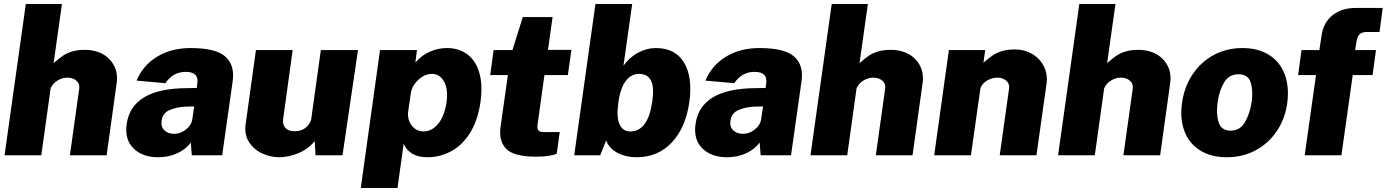

<svg xmlns="http://www.w3.org/2000/svg" viewBox="-20 -782 6984 967"><path d="M110 -762H292L250 -464Q279 -489 297 -501.5Q315 -514 342.5 -522.5Q370 -531 409 -531Q459 -531 497.5 -509.5Q536 -488 555.5 -449Q575 -410 567 -359L517 0H332L379 -335Q383 -360 365 -375.5Q347 -391 319 -391Q293 -391 269 -376Q245 -361 235 -337L188 0H3Z M618 -157Q643 -337 922 -338L971 -339L974 -363Q982 -420 915 -420Q851 -420 813 -363L668 -376Q699 -452 770.5 -496Q842 -540 940 -540Q1067 -540 1115 -497Q1163 -454 1152 -374L1099 0H946L941 -64Q917 -31 873.5 -10.5Q830 10 777 10Q698 10 652.5 -34.5Q607 -79 618 -157ZM948 -178 958 -246 918 -245Q873 -244 836 -228.5Q799 -213 794 -175Q789 -144 807.5 -126Q826 -108 857 -108Q889 -108 916 -129.5Q943 -151 948 -178Z M1217 -155 1269 -530H1454L1406 -182Q1402 -155 1417 -138Q1432 -121 1464 -121Q1495 -121 1516.5 -136.5Q1538 -152 1547 -179L1596 -530H1783L1705 0H1569L1565 -71Q1531 -30 1481.5 -10Q1432 10 1387 10Q1341 10 1299 -10Q1257 -30 1233.5 -67.5Q1210 -105 1217 -155Z M1894 -530H2080L2072 -467Q2104 -504 2145.5 -522Q2187 -540 2231 -540Q2289 -540 2331.5 -510Q2374 -480 2393 -419Q2412 -358 2400 -268Q2386 -173 2346 -110.5Q2306 -48 2250 -19Q2194 10 2133 10Q2043 10 2013 -58L1982 165H1797ZM2229 -267Q2238 -334 2216 -372Q2194 -410 2155 -410Q2119 -410 2086.5 -379.5Q2054 -349 2049 -312L2035 -215Q2033 -174 2056 -147Q2079 -120 2113 -120Q2154 -120 2186 -157.5Q2218 -195 2229 -267Z M2722 -404 2687 -152Q2685 -132 2692.5 -124.5Q2700 -117 2716 -117H2799L2784 -8Q2750 7 2679 7Q2568 7 2529.5 -32.5Q2491 -72 2501 -143L2538 -404H2449L2466 -530H2561L2613 -696H2763L2740 -531H2858L2840 -404Z M3033 -75 3003 0H2872L2979 -762H3164L3120 -451Q3152 -495 3195 -517.5Q3238 -540 3283 -540Q3381 -540 3425 -467Q3469 -394 3452 -269Q3434 -140 3364 -65Q3294 10 3186 10Q3132 10 3089.5 -12.5Q3047 -35 3033 -75ZM3265 -271Q3276 -347 3257.5 -378.5Q3239 -410 3199 -410Q3162 -410 3135.5 -379Q3109 -348 3097 -285L3094 -262Q3084 -192 3100.5 -156Q3117 -120 3154 -120Q3244 -120 3265 -271Z M3483 -157Q3508 -337 3787 -338L3836 -339L3839 -363Q3847 -420 3780 -420Q3716 -420 3678 -363L3533 -376Q3564 -452 3635.5 -496Q3707 -540 3805 -540Q3932 -540 3980 -497Q4028 -454 4017 -374L3964 0H3811L3806 -64Q3782 -31 3738.5 -10.5Q3695 10 3642 10Q3563 10 3517.5 -34.5Q3472 -79 3483 -157ZM3813 -178 3823 -246 3783 -245Q3738 -244 3701 -228.5Q3664 -213 3659 -175Q3654 -144 3672.5 -126Q3691 -108 3722 -108Q3754 -108 3781 -129.5Q3808 -151 3813 -178Z M4169 -762H4351L4309 -464Q4338 -489 4356 -501.5Q4374 -514 4401.5 -522.5Q4429 -531 4468 -531Q4518 -531 4556.5 -509.5Q4595 -488 4614.5 -449Q4634 -410 4626 -359L4576 0H4391L4438 -335Q4442 -360 4424 -375.5Q4406 -391 4378 -391Q4352 -391 4328 -376Q4304 -361 4294 -337L4247 0H4062Z M4759 -530H4942L4933 -466Q4962 -491 4980.5 -503.5Q4999 -516 5026 -524.5Q5053 -533 5092 -533Q5139 -533 5178 -510.5Q5217 -488 5237 -448.5Q5257 -409 5251 -361L5200 0H5015L5062 -335Q5066 -360 5048 -375.5Q5030 -391 5003 -391Q4976 -391 4951.5 -376.5Q4927 -362 4918 -338L4870 0H4685Z M5416 -762H5598L5556 -464Q5585 -489 5603 -501.5Q5621 -514 5648.5 -522.5Q5676 -531 5715 -531Q5765 -531 5803.5 -509.5Q5842 -488 5861.5 -449Q5881 -410 5873 -359L5823 0H5638L5685 -335Q5689 -360 5671 -375.5Q5653 -391 5625 -391Q5599 -391 5575 -376Q5551 -361 5541 -337L5494 0H5309Z M5933 -262Q5944 -344 5986.5 -407.5Q6029 -471 6094 -505.5Q6159 -540 6237 -540Q6318 -540 6373 -504.5Q6428 -469 6451 -406Q6474 -343 6463 -262Q6452 -183 6410.5 -121.5Q6369 -60 6304 -25Q6239 10 6159 10Q6079 10 6024 -24.5Q5969 -59 5945.5 -121Q5922 -183 5933 -262ZM6284 -269Q6292 -328 6278.5 -368Q6265 -408 6218 -408Q6170 -408 6145.5 -367.5Q6121 -327 6113 -269Q6104 -209 6117.5 -166.5Q6131 -124 6178 -124Q6225 -124 6250 -166.5Q6275 -209 6284 -269Z M6893 -404H6793L6736 0H6551L6608 -404H6518L6535 -530H6625L6636 -603Q6645 -668 6691 -705Q6737 -742 6808 -742H6944L6928 -621H6865Q6839 -621 6827 -609Q6815 -597 6811 -567L6805 -530H6910Z"/></svg>

Font: Morrison ExtraBold
Style: Regular
Weight: 800
Designer: Pablo Impallari, Rodrigo Fuenzalida (Modified by Dan O. Williams)
Version: Version 0.03;June 6, 2019;FontCreator 11.5.0.2425 64-bit; tt